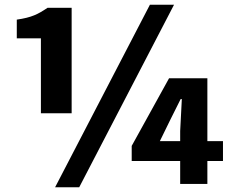

<svg xmlns="http://www.w3.org/2000/svg" viewBox="-20 -778 970 812"><path d="M153 -299H283V-745H181C141 -718 114 -704 51 -695V-616H153ZM213 14H315L716 -758H614ZM742 0H857V-97H923V-181H857V-447H695L537 -161V-97H742ZM742 -181H656L700 -271L744 -359H749L742 -224Z"/></svg>

Font: Noto Sans HK Black
Style: Regular
Weight: 900
Designer: Ryoko NISHIZUKA 西塚涼子 (kana, bopomofo & ideographs); Paul D. Hunt (Latin, Greek & Cyrillic); Sandoll Communications 산돌커뮤니
Foundry: Adobe
Version: Version 2.004;hotconv 1.0.118;makeotfexe 2.5.65603